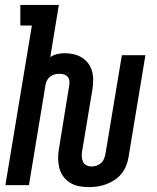

<svg xmlns="http://www.w3.org/2000/svg" viewBox="-20 -755 640 783"><path d="M341 8Q320 8 300.5 4Q281 0 264.5 -10.5Q248 -21 237 -37Q226 -53 221.5 -72Q217 -91 217 -111.5Q217 -132 221 -152L262 -405Q264 -415 263 -424.5Q262 -434 256.5 -441Q251 -448 242 -451Q233 -454 223 -454Q214 -454 204.5 -452Q195 -450 186.5 -444Q178 -438 173 -429.5Q168 -421 166 -411L98 0H2L110 -651H63V-735H220L185 -522Q198 -531 213 -534.5Q228 -538 243 -538Q262 -538 280 -534Q298 -530 313.5 -520.5Q329 -511 339.5 -497Q350 -483 355 -465.5Q360 -448 360 -429Q360 -410 357 -391L315 -139Q313 -127 313.5 -116Q314 -105 318.5 -95.5Q323 -86 332.5 -81Q342 -76 353 -76Q364 -76 374 -79.5Q384 -83 392 -90Q400 -97 404 -107Q408 -117 410 -127L477 -530H573L504 -113Q501 -95 494 -78Q487 -61 475 -46Q463 -31 446.5 -20.5Q430 -10 412.5 -3.5Q395 3 377 5.5Q359 8 341 8Z"/></svg>

Font: Iosevka Curly Slab MdEx
Style: Italic
Weight: 500
Width: 7
Italic angle: -9°
Monospace: yes
Designer: Belleve Invis
Foundry: Belleve Invis
Version: Version 11.0.0; ttfautohint (v1.8.3)